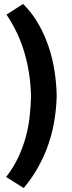

<svg xmlns="http://www.w3.org/2000/svg" viewBox="-20 -732 367 972"><path d="M97 -712Q145 -664 177 -606.5Q209 -549 228.5 -488.5Q248 -428 257 -366.5Q266 -305 267 -247Q266 -194 257 -133Q248 -72 228 -10.5Q208 51 175.5 110Q143 169 100 220L11 164Q49 115 73 63.5Q97 12 111 -40.5Q125 -93 130.5 -145.5Q136 -198 137 -243Q136 -297 128.5 -350.5Q121 -404 106 -457.5Q91 -511 67.5 -561.5Q44 -612 13 -658Z"/></svg>

Font: PTSans
Style: Bold
Weight: 700
Designer: A.Korolkova, O.Umpeleva, V.Yefimov
Foundry: ParaType Ltd
Version: Version 2.003W OFL